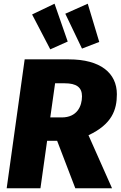

<svg xmlns="http://www.w3.org/2000/svg" viewBox="-20 -1015 650 1035"><path d="M345 -791 274 -995 153 -937 251 -749ZM515 -789 453 -995 332 -941 422 -753ZM610 -507C610 -621 522 -695 351 -695H113L16 0H198L234 -256H288L386 0H584L457 -286C583 -345 610 -422 610 -507ZM277 -566H329C391 -566 422 -545 422 -496C422 -442 395 -382 313 -382H251Z"/></svg>

Font: Fira Sans ExtraBold
Style: Italic
Weight: 800
Italic angle: -8°
Designer: bBox Type GmbH & Carrois Corporate GbR & Edenspiekermann AG
Foundry: bBox Type GmbH & Carrois Corporate GbR & Edenspiekermann AG
Version: Version 4.301;PS 004.301;hotconv 1.0.88;makeotf.lib2.5.64775